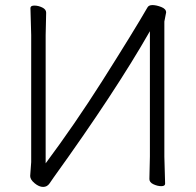

<svg xmlns="http://www.w3.org/2000/svg" viewBox="-20 -728 774 757"><path d="M569 -22 571 -111V-605Q434 -365 192 -29Q185 -19 175.5 -5Q166 9 150 9Q134 9 116.5 -5.5Q99 -20 99 -34L103 -89V-590L100 -696Q100 -706 115.5 -706Q131 -706 146.5 -698.5Q162 -691 162 -678L160 -589V-84Q274 -237 382 -407Q508 -606 561 -698Q566 -708 581 -708Q596 -708 615.5 -700.5Q635 -693 635 -679L628 -643V-110L631 -4Q631 6 616 6Q601 6 585 -1.5Q569 -9 569 -22Z"/></svg>

Font: ToneOZ-Pinyin-WenKai-Light
Style: Light
Weight: 300
Designer: Fontworks Inc.
Foundry: ToneOZ
Version: Version 0.240331